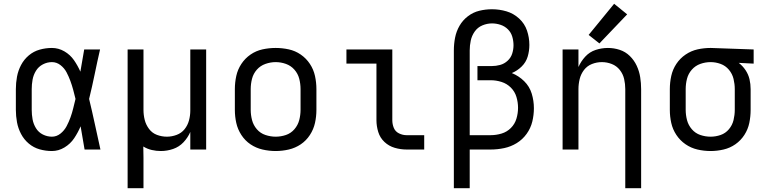

<svg xmlns="http://www.w3.org/2000/svg" viewBox="-20 -792 4072 1017"><path d="M255 8Q290 8 321.5 -11Q353 -30 373 -60Q393 -90 407 -123Q417 -60 428 0H512Q497 -67 482.5 -134.5Q468 -202 452 -268Q468 -333 481.5 -399Q495 -465 510 -530H426Q416 -472 406 -414V-412Q392 -444 372 -473Q352 -502 321 -520Q290 -538 255 -538Q222 -538 190 -529Q158 -520 132.5 -498.5Q107 -477 91.5 -447.5Q76 -418 70 -385.5Q64 -353 64 -320V-210Q64 -177 70 -144.5Q76 -112 91.5 -82.5Q107 -53 132.5 -31.5Q158 -10 190 -1Q222 8 255 8ZM255 -68Q230 -68 207 -79.5Q184 -91 170.5 -113Q157 -135 152.5 -160Q148 -185 148 -210V-320Q148 -345 152.5 -370Q157 -395 170.5 -417Q184 -439 207 -451Q230 -463 255 -463Q280 -463 300.5 -447Q321 -431 332.5 -409Q344 -387 352.5 -364Q361 -341 367.5 -317Q374 -293 380 -268Q374 -244 368 -219Q362 -194 353.5 -170.5Q345 -147 333 -124Q321 -101 300.5 -84.5Q280 -68 255 -68Z M656 205H740V103Q740 73 740 43.5Q740 14 739 -16Q760 -3 784 2.5Q808 8 832 8Q865 8 897 -3Q929 -14 952 -38.5Q975 -63 988 -93V0H1072V-530H988V-206Q988 -180 981 -154Q974 -128 957.5 -107.5Q941 -87 915.5 -77.5Q890 -68 864 -68Q837 -68 811.5 -77.5Q786 -87 769.5 -109Q753 -131 746.5 -157Q740 -183 740 -210V-530H656Z M1440 8Q1475 8 1509.5 0Q1544 -8 1573 -27.5Q1602 -47 1621.5 -77Q1641 -107 1648.5 -141Q1656 -175 1656 -210V-320Q1656 -355 1648.5 -389.5Q1641 -424 1621.5 -453.5Q1602 -483 1573 -503Q1544 -523 1509.5 -530.5Q1475 -538 1440 -538Q1405 -538 1370.5 -530.5Q1336 -523 1307 -503Q1278 -483 1258.5 -453.5Q1239 -424 1231.5 -389.5Q1224 -355 1224 -320V-210Q1224 -175 1231.5 -141Q1239 -107 1258.5 -77Q1278 -47 1307 -27.5Q1336 -8 1370.5 0Q1405 8 1440 8ZM1440 -68Q1413 -68 1386 -77Q1359 -86 1340.5 -107.5Q1322 -129 1315 -156Q1308 -183 1308 -210V-320Q1308 -348 1315 -375Q1322 -402 1340.5 -423Q1359 -444 1386 -453.5Q1413 -463 1440 -463Q1468 -463 1494.5 -453.5Q1521 -444 1539.5 -423Q1558 -402 1565 -375Q1572 -348 1572 -320V-210Q1572 -183 1565 -156Q1558 -129 1539.5 -107.5Q1521 -86 1494.5 -77Q1468 -68 1440 -68Z M2133 0H2227V-76H2133Q2113 -76 2093.5 -85.5Q2074 -95 2066 -114.5Q2058 -134 2058 -155V-530H1815V-455H1974V-155Q1974 -124 1983.5 -93Q1993 -62 2016.5 -40Q2040 -18 2071 -9Q2102 0 2133 0Z M2384 205H2468V0H2579Q2615 0 2650.5 -7.5Q2686 -15 2717 -34Q2748 -53 2769.5 -83Q2791 -113 2799.5 -148Q2808 -183 2808 -219Q2808 -258 2796.5 -296Q2785 -334 2756.5 -362Q2728 -390 2691 -405Q2720 -417 2743 -439.5Q2766 -462 2775 -492Q2784 -522 2784 -554Q2784 -593 2771.5 -630Q2759 -667 2729.5 -694Q2700 -721 2662.5 -732Q2625 -743 2586 -743Q2552 -743 2519 -735Q2486 -727 2458.5 -706Q2431 -685 2414 -655.5Q2397 -626 2390.5 -592.5Q2384 -559 2384 -525ZM2468 -76V-525Q2468 -551 2473.5 -577Q2479 -603 2494.5 -625Q2510 -647 2535 -657.5Q2560 -668 2586 -668Q2609 -668 2631.5 -660.5Q2654 -653 2670.5 -636.5Q2687 -620 2693.5 -597.5Q2700 -575 2700 -552Q2700 -530 2693 -508Q2686 -486 2668.5 -470Q2651 -454 2629 -448Q2607 -442 2584 -442H2509V-367H2579Q2608 -367 2636.5 -358Q2665 -349 2686 -328Q2707 -307 2715.5 -278.5Q2724 -250 2724 -221Q2724 -192 2715.5 -163.5Q2707 -135 2686 -114Q2665 -93 2636.5 -84.5Q2608 -76 2579 -76Z M3292 205H3376V-320Q3376 -352 3371 -383.5Q3366 -415 3352.5 -444Q3339 -473 3316 -495.5Q3293 -518 3262.5 -528Q3232 -538 3200 -538Q3167 -538 3135 -527.5Q3103 -517 3080 -492Q3057 -467 3044 -437V-530H2960V0H3044V-320Q3044 -347 3050.5 -373.5Q3057 -400 3073.5 -421.5Q3090 -443 3115.5 -453Q3141 -463 3168 -463Q3195 -463 3220.5 -453Q3246 -443 3263 -421.5Q3280 -400 3286 -373.5Q3292 -347 3292 -320ZM3155 -562 3302 -716 3233 -772 3098 -607Z M3744 8Q3778 8 3812.5 0Q3847 -8 3875.5 -28Q3904 -48 3923 -77.5Q3942 -107 3949 -141Q3956 -175 3956 -210V-320Q3956 -347 3950 -372.5Q3944 -398 3929 -420.5Q3914 -443 3893 -459L3972 -455V-530L3745 -538H3744Q3709 -538 3675 -530.5Q3641 -523 3611.5 -503Q3582 -483 3562.5 -453.5Q3543 -424 3535.5 -389.5Q3528 -355 3528 -320V-210Q3528 -175 3535.5 -141Q3543 -107 3562.5 -77.5Q3582 -48 3611 -28Q3640 -8 3674.5 0Q3709 8 3744 8ZM3744 -68Q3716 -68 3689.5 -77Q3663 -86 3644.5 -107.5Q3626 -129 3619 -156Q3612 -183 3612 -210V-320Q3612 -348 3619 -375Q3626 -402 3644.5 -423Q3663 -444 3689.5 -453.5Q3716 -463 3744 -463Q3771 -463 3797 -453.5Q3823 -444 3841 -422.5Q3859 -401 3865.5 -374Q3872 -347 3872 -320V-210Q3872 -183 3865.5 -156Q3859 -129 3841 -107.5Q3823 -86 3797 -77Q3771 -68 3744 -68Z"/></svg>

Font: Iosevka SS01 Extended
Style: Regular
Weight: 400
Width: 7
Monospace: yes
Designer: Belleve Invis
Foundry: Belleve Invis
Version: Version 3.4.7; ttfautohint (v1.8.3)